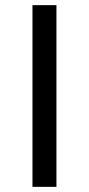

<svg xmlns="http://www.w3.org/2000/svg" viewBox="-20 -725 345 745"><path d="M106 0V-705H199V0Z"/></svg>

Font: Nunito Sans 10pt Expanded
Style: Regular
Weight: 400
Width: 7
Designer: Vernon Adams
Foundry: Vernon Adams
Version: Version 3.101;gftools[0.9.27]